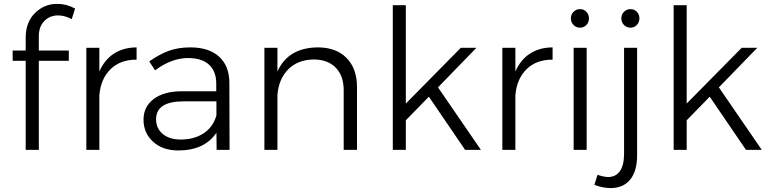

<svg xmlns="http://www.w3.org/2000/svg" viewBox="-20 -769 3940 985"><path d="M277.8 -689.9Q235.4 -689.9 207.3 -661.1Q179.2 -632.3 179.2 -584V-509.8H333V-457H179.2V0H111.8V-457H44.9V-509.8H111.8V-576.2Q111.8 -655.8 160.4 -703.1Q209 -750.5 276.9 -749Q321.3 -749 365.2 -725.1L348.1 -670.9Q312.5 -689.9 277.8 -689.9Z M489.7 -401.9Q515.6 -461.9 564.2 -493.7Q612.8 -525.4 680.7 -525.9V-462.9Q597.7 -463.4 547.1 -414.1Q496.6 -364.7 489.7 -279.8V0H422.9V-523.9H489.7Z M1157.7 0H1091.3L1090.3 -87.9Q1028.8 2.9 894.5 2.9Q814.9 2.9 765.6 -41.7Q716.3 -86.4 716.3 -154.8Q716.3 -222.2 769 -261.5Q821.8 -300.8 913.6 -300.8H1089.4V-340.8Q1089.4 -402.8 1052.5 -437Q1015.6 -471.2 944.3 -471.2Q860.8 -471.2 775.4 -408.2L745.6 -454.1Q798.8 -491.2 846.7 -508.5Q894.5 -525.9 956.5 -525.9Q1051.8 -525.9 1103.8 -478.5Q1155.8 -431.2 1156.7 -347.2ZM906.7 -53.2Q976.6 -53.2 1024.9 -85.2Q1073.2 -117.2 1090.3 -176.8V-249H921.4Q780.8 -249 780.8 -157.2Q780.8 -110.4 814.9 -81.8Q849.1 -53.2 906.7 -53.2Z M1610.4 -525.9Q1704.6 -525.9 1758.1 -471.4Q1811.5 -417 1811.5 -321.8V0H1743.2V-306.2Q1743.2 -380.4 1702.1 -422.1Q1661.1 -463.9 1588.4 -463.9Q1507.8 -462.4 1459 -413.6Q1410.2 -364.7 1403.3 -282.2V0H1336.4V-523.9H1403.3V-401.9Q1457.5 -524.4 1610.4 -525.9Z M2366.2 0 2180.2 -272.9 2062 -151.9V0H1995.1V-742.2H2062V-237.8L2344.2 -523.9H2424.3L2227.1 -320.8L2447.3 0Z M2624 -401.9Q2649.9 -461.9 2698.5 -493.7Q2747.1 -525.4 2814.9 -525.9V-462.9Q2731.9 -463.4 2681.4 -414.1Q2630.9 -364.7 2624 -279.8V0H2557.1V-523.9H2624Z M2922.4 -708.5Q2936 -722.2 2955.6 -722.2Q2975.1 -722.2 2988.3 -708.5Q3001.5 -694.8 3001.5 -674.8Q3001.5 -654.8 2988.3 -640.9Q2975.1 -627 2955.6 -627Q2936 -627 2922.4 -640.9Q2908.7 -654.8 2908.7 -674.8Q2908.7 -694.8 2922.4 -708.5ZM2922.9 -523.9H2989.7V0H2922.9Z M3181.2 -708.5Q3194.8 -722.2 3214.4 -722.2Q3233.9 -722.2 3247.1 -708.5Q3260.3 -694.8 3260.3 -674.8Q3260.3 -654.8 3247.1 -640.9Q3233.9 -627 3214.4 -627Q3194.8 -627 3181.2 -640.9Q3167.5 -654.8 3167.5 -674.8Q3167.5 -694.8 3181.2 -708.5ZM3045.4 127.9Q3074.7 137.7 3097.7 139.2Q3138.7 139.6 3160.2 109.1Q3181.6 78.6 3181.6 20V-523.9H3248.5V27.8Q3248.5 109.4 3212.4 153.1Q3176.3 196.8 3109.4 195.8Q3066.4 194.3 3029.3 179.2Z M3807.1 0 3621.1 -272.9 3502.9 -151.9V0H3436V-742.2H3502.9V-237.8L3785.2 -523.9H3865.2L3668 -320.8L3888.2 0Z"/></svg>

Font: Montserrat arm Light
Style: Regular
Weight: 300
Designer: Julieta Ulanovsky
Foundry: Julieta Ulanovsky
Version: Version 6.000;PS 006.000;hotconv 1.0.88;makeotf.lib2.5.64775